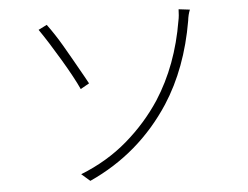

<svg xmlns="http://www.w3.org/2000/svg" viewBox="-51 -777 1103 855"><g transform="rotate(-5 500.0 -349.5)"><path d="M643 -317Q739 -466 772 -663Q774 -671 775.5 -686.5Q777 -702 777 -713L827 -707Q818 -685 815 -658Q779 -449 680 -296Q544 -88 319 14L281 -19Q400 -66 490 -143.5Q580 -221 643 -317ZM334 -450Q336 -446 351 -419L312 -397Q289 -448 238.5 -533Q188 -618 148 -676L186 -695Q220 -649 251.5 -595Q283 -541 334 -450Z"/></g></svg>

Font: Merged Yaku Han JP ExtraLight
Style: Regular
Weight: 250
Designer: Ryoko NISHIZUKA 西塚涼子 (kana, bopomofo & ideographs); Paul D. Hunt (Latin, Greek & Cyrillic); Sandoll Communications 산돌커뮤니
Foundry: Adobe
Version: Version 2.004